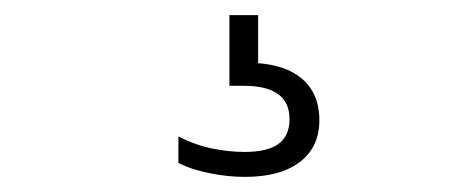

<svg xmlns="http://www.w3.org/2000/svg" viewBox="-20 -30 597 254"><path d="M304 204Q281.5 204 257.5 199.2Q233.5 194.5 216 185.5V150.5Q238.5 162 260.8 166.5Q283 171 303.5 171Q333.5 171 348.2 160.5Q363 150 363 127.5Q363 83.5 302.5 83.5H283.5V-10H321.5V69.5L306.5 53Q353 53 377.8 72.8Q402.5 92.5 402.5 129Q402.5 164.5 376.8 184.2Q351 204 304 204Z"/></svg>

Font: Encode Sans SC SemiExpanded Light
Style: Regular
Weight: 300
Width: 6
Designer: Multiple Designers
Foundry: Impallari Type
Version: Version 3.002